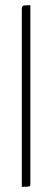

<svg xmlns="http://www.w3.org/2000/svg" viewBox="-20 -720 201 740"><path d="M64 -681Q64 -695 68.5 -697.5Q73 -700 97 -700V-11Q97 -3 92.5 -1.5Q88 0 64 0Z"/></svg>

Font: Yanone Kaffeesatz Thin
Style: Regular
Weight: 250
Designer: Yanone (Cyrillic: Daniel Pouzeot)
Foundry: Yanone
Version: Version 1.003;PS 001.003;hotconv 1.0.88;makeotf.lib2.5.64775